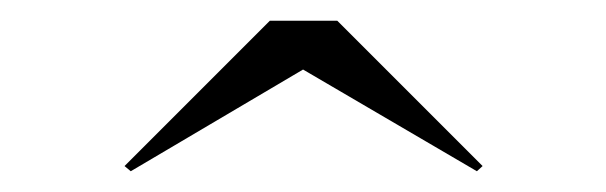

<svg xmlns="http://www.w3.org/2000/svg" viewBox="-20 -790 584 185"><path d="M272 -723 106 -625 100 -630 240 -770H305L445 -630L439.5 -625Z"/></svg>

Font: Bodoni* 24pt
Style: Regular
Weight: 400
Version: Version 2.3